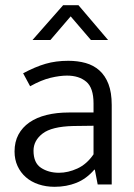

<svg xmlns="http://www.w3.org/2000/svg" viewBox="-20 -710 514 739"><path d="M69 -428Q116 -453 155.5 -464.5Q195 -476 243 -476Q279 -476 309.5 -467.5Q340 -459 362.5 -439Q385 -419 397.5 -386.5Q410 -354 410 -306V0H356L345 -57H343Q313 -22 274.5 -6.5Q236 9 190 9Q157 9 128.5 -0.5Q100 -10 79.5 -28Q59 -46 47.5 -71Q36 -96 36 -127Q36 -164 51 -192Q66 -220 93.5 -239Q121 -258 159.5 -267.5Q198 -277 245 -277H340V-312Q340 -372 312 -395.5Q284 -419 238 -419Q210 -419 174.5 -410.5Q139 -402 96 -378ZM340 -226 262 -225Q179 -223 144 -196Q109 -169 109 -130Q109 -83 138 -64Q167 -45 207 -45Q242 -45 278 -61.5Q314 -78 340 -116ZM396 -556H330L252 -647L174 -556H105L223 -690H282Z"/></svg>

Font: Mukta Malar Light
Style: Regular
Weight: 300
Designer: Aadarsh Rajan, Girish Dalvi, Yashodeep Gholap
Foundry: Ek Type
Version: Version 2.538;PS 1.000;hotconv 16.6.51;makeotf.lib2.5.65220;